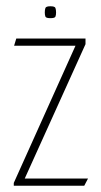

<svg xmlns="http://www.w3.org/2000/svg" viewBox="-20 -593 322 613"><path d="M24 -9 221 -447H25L32 -470H253V-452L59 -23H261L249 0H24ZM141 -535Q127 -535 125 -540Q123 -545 123 -553Q123 -562 125 -567.5Q127 -573 141 -573Q155 -573 157 -567.5Q159 -562 159 -553Q159 -545 157 -540Q155 -535 141 -535Z"/></svg>

Font: Smooch Sans Thin ExtraLight
Style: Regular
Weight: 250
Version: Version 1.010